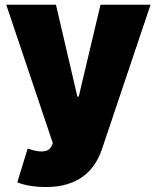

<svg xmlns="http://www.w3.org/2000/svg" viewBox="-20 -565 645 790"><path d="M210.2 -545.5 298.3 -167.6H304L393.5 -545.5H599.4L400.6 45.5Q389.6 79.2 371.1 108.3Q352.6 137.4 324.8 158.7Q296.9 180 258.5 192.3Q220.2 204.5 169 204.5Q99.8 204.5 51.1 185.4L93.8 46.2Q109.7 51.8 123.9 55Q138.1 58.2 150.2 58.2Q166.2 58.2 176.8 52.6Q187.5 46.9 193.2 34.1L197.4 24.1L5.7 -545.5Z"/></svg>

Font: Inter P Black
Style: Regular
Weight: 900
Designer: Rasmus Andersson
Foundry: rsms
Version: Version 3.018;git-588b23468